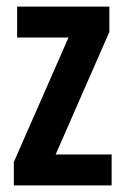

<svg xmlns="http://www.w3.org/2000/svg" viewBox="-20 -563 379 583"><path d="M319 0H22V-71L188 -449H32V-543H312V-466L149 -94H319Z"/></svg>

Font: Noto Sans Thai Looped ExtraCondensed SemiBold
Style: Regular
Weight: 600
Width: 2
Designer: Sasikarn Vongin, Ben Mitchell
Foundry: The Fontpad Ltd
Version: Version 1.001; ttfautohint (v1.8.4.7-5d5b)